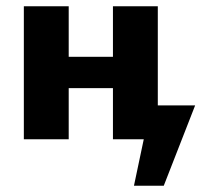

<svg xmlns="http://www.w3.org/2000/svg" viewBox="-20 -444 642 612"><path d="M455 6V-108H602L538 6ZM407 148 461 -108H602L502 148ZM340 0V-424H483V0ZM56 0V-424H199V0ZM126 -163V-263H411V-163Z"/></svg>

Font: Ysabeau Office ExtraBold
Style: Regular
Weight: 800
Designer: Christian Thalmann (Catharsis Fonts)
Version: Version 2.001;gftools[0.9.30]; featfreeze: tnum,lnum,ss02